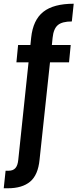

<svg xmlns="http://www.w3.org/2000/svg" viewBox="-76 -792 428 1029"><path d="M309 -677Q257 -677 234 -657.5Q211 -638 206 -590L202 -551H303L294 -458H192L136 64Q128 146 85.5 181.5Q43 217 -34 217H-56L-46 123H-30Q-6 123 6.5 109Q19 95 22 64L77 -458H12L21 -551H87L91 -590Q101 -685 156 -728.5Q211 -772 319 -772Z"/></svg>

Font: Fz Poppins Med
Style: Regular
Weight: 500
Designer: Ninad Kale (Devanagari), Jonny Pinhorn (Latin)
Foundry: Indian Type Foundry
Version: Vit hóa bi Vntype.Com & FontZin.Com